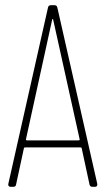

<svg xmlns="http://www.w3.org/2000/svg" viewBox="-20 -720 407 740"><path d="M325 -9 295 -148Q295 -150 293.5 -151Q292 -152 290 -152H77Q75 -152 73.5 -151Q72 -150 72 -148L42 -9Q41 0 31 0H21Q16 0 13.5 -3Q11 -6 12 -11L165 -691Q167 -700 176 -700H190Q199 -700 201 -691L355 -11V-9Q355 0 346 0H336Q327 0 325 -9ZM84 -179H283Q285 -179 286.5 -180.5Q288 -182 287 -183L185 -644Q184 -647 183 -647Q182 -647 181 -644L80 -183Q79 -182 80.5 -180.5Q82 -179 84 -179Z"/></svg>

Font: Barlow Condensed Thin
Style: Regular
Weight: 250
Width: 3
Designer: Jeremy Tribby
Foundry: Tribby Type
Version: Version 1.408